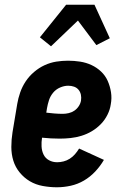

<svg xmlns="http://www.w3.org/2000/svg" viewBox="-20 -785 540 813"><path d="M221 8Q191 8 161 2.5Q131 -3 106.5 -17.5Q82 -32 63.5 -54.5Q45 -77 36.5 -104.5Q28 -132 28 -163Q28 -194 33 -225L53 -345Q57 -369 65.5 -393.5Q74 -418 88.5 -440Q103 -462 124 -480Q145 -498 169 -509Q193 -520 218 -524Q243 -528 268 -528Q294 -528 319.5 -524Q345 -520 367.5 -509.5Q390 -499 408 -482Q426 -465 436 -442.5Q446 -420 450 -394.5Q454 -369 449 -343Q446 -321 435 -299Q424 -277 407 -259.5Q390 -242 369 -229.5Q348 -217 325 -210Q302 -203 279 -200.5Q256 -198 233 -198Q214 -198 195.5 -199Q177 -200 158 -202Q155 -183 156 -164.5Q157 -146 164.5 -130.5Q172 -115 187.5 -106.5Q203 -98 222 -98Q235 -98 249 -101.5Q263 -105 275.5 -113Q288 -121 297.5 -132Q307 -143 315 -156L420 -108Q405 -82 383.5 -59Q362 -36 335.5 -20.5Q309 -5 279.5 1.5Q250 8 221 8ZM246 -303Q258 -303 271 -306Q284 -309 295 -316.5Q306 -324 313.5 -335.5Q321 -347 323 -359Q325 -372 322.5 -384Q320 -396 312.5 -405Q305 -414 293.5 -418Q282 -422 269 -422Q252 -422 234.5 -414.5Q217 -407 205 -392.5Q193 -378 187.5 -361Q182 -344 179 -327L176 -308Q192 -306 210 -304.5Q228 -303 246 -303ZM196 -589 149 -627 260 -765H380L445 -623L388 -594L310 -698Z"/></svg>

Font: Iosevka Curly Slab Heavy
Style: Italic
Weight: 900
Italic angle: -9°
Monospace: yes
Designer: Belleve Invis
Foundry: Belleve Invis
Version: Version 22.1.2; ttfautohint (v1.8.4)